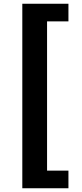

<svg xmlns="http://www.w3.org/2000/svg" viewBox="-20 -830 440 1024"><path d="M99 174H345V80H231V-716H345V-810H99Z"/></svg>

Font: Noto Sans TC Black
Style: Regular
Weight: 900
Designer: Ryoko NISHIZUKA 西塚涼子 (kana, bopomofo & ideographs); Paul D. Hunt (Latin, Greek & Cyrillic); Sandoll Communications 산돌커뮤니
Foundry: Adobe
Version: Version 2.004;hotconv 1.0.118;makeotfexe 2.5.65603